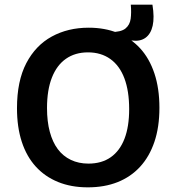

<svg xmlns="http://www.w3.org/2000/svg" viewBox="-20 -792 758 825"><path d="M546 -618 454 -628V-654Q500 -654 519 -669.5Q538 -685 541.5 -711.5Q545 -738 542 -772H635Q644 -717 636 -681.5Q628 -646 605 -629.5Q582 -613 546 -618ZM357 13Q286 13 229.5 -10Q173 -33 133.5 -76.5Q94 -120 73.5 -183Q53 -246 53 -327Q53 -444 93 -520.5Q133 -597 202.5 -635Q272 -673 361 -673Q430 -673 486 -650.5Q542 -628 582 -584.5Q622 -541 643.5 -476.5Q665 -412 665 -329Q665 -246 643.5 -182.5Q622 -119 582 -75.5Q542 -32 485.5 -9.5Q429 13 357 13ZM360 -89Q417 -89 456 -116.5Q495 -144 515 -196Q535 -248 535 -323Q535 -401 514.5 -455.5Q494 -510 454 -538.5Q414 -567 358 -567Q303 -567 263.5 -539.5Q224 -512 203 -458.5Q182 -405 182 -328Q182 -270 194 -225.5Q206 -181 228.5 -151Q251 -121 284.5 -105Q318 -89 360 -89Z"/></svg>

Font: Bricolage Grotesque 16pt SemiBold
Style: Regular
Weight: 600
Version: Version 1.001;gftools[0.9.33.dev8+g029e19f]